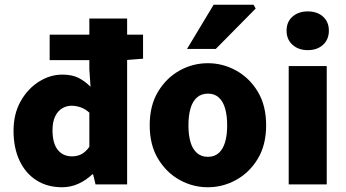

<svg xmlns="http://www.w3.org/2000/svg" viewBox="-20 -776 1456 808"><path d="M241 12Q179 12 133 -17.5Q87 -47 62 -100.5Q37 -154 37 -226Q37 -297 67 -350Q97 -403 144 -432.5Q191 -462 242 -462Q284 -462 311 -448Q338 -434 361 -411L356 -484V-698H515V0H382L372 -42H368Q343 -18 310.5 -3Q278 12 241 12ZM283 -118Q305 -118 322.5 -127Q340 -136 356 -158V-302Q338 -318 319 -324.5Q300 -331 281 -331Q260 -331 241.5 -320Q223 -309 212 -286Q201 -263 201 -228Q201 -173 223 -145.5Q245 -118 283 -118ZM189 -523V-630H582V-529L506 -523Z M855 12Q791 12 735.5 -19Q680 -50 645 -108Q610 -166 610 -249Q610 -332 645 -390Q680 -448 735.5 -479Q791 -510 855 -510Q918 -510 974 -479Q1030 -448 1065 -390Q1100 -332 1100 -249Q1100 -166 1065 -108Q1030 -50 974 -19Q918 12 855 12ZM855 -116Q883 -116 901 -132.5Q919 -149 927.5 -178.5Q936 -208 936 -249Q936 -289 927.5 -319Q919 -349 901 -365.5Q883 -382 855 -382Q827 -382 808.5 -365.5Q790 -349 781.5 -319Q773 -289 773 -249Q773 -208 781.5 -178.5Q790 -149 808.5 -132.5Q827 -116 855 -116ZM767 -570 879 -756H1047L1056 -740L888 -570Z M1195 0V-498H1355V0ZM1275 -565Q1236 -565 1211 -587.5Q1186 -610 1186 -647Q1186 -684 1211 -706Q1236 -728 1275 -728Q1315 -728 1339.5 -706Q1364 -684 1364 -647Q1364 -610 1339.5 -587.5Q1315 -565 1275 -565Z"/></svg>

Font: Source Sans 3 ExtraBold
Style: Regular
Weight: 800
Designer: Paul D. Hunt
Foundry: Adobe
Version: Version 3.052;hotconv 1.1.0;makeotfexe 2.6.0